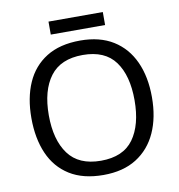

<svg xmlns="http://www.w3.org/2000/svg" viewBox="-92 -939 966 1034"><g transform="rotate(-10 390.5 -422.5)"><path d="M720 -358Q720 -247 682.5 -164.5Q645 -82 572 -36Q499 10 391 10Q280 10 206.5 -36Q133 -82 97 -165Q61 -248 61 -359Q61 -469 97 -551Q133 -633 206.5 -679Q280 -725 392 -725Q499 -725 572 -679.5Q645 -634 682.5 -551.5Q720 -469 720 -358ZM156 -358Q156 -223 213 -145.5Q270 -68 391 -68Q513 -68 569 -145.5Q625 -223 625 -358Q625 -493 569 -569.5Q513 -646 392 -646Q271 -646 213.5 -569.5Q156 -493 156 -358ZM539 -855V-784H242V-855Z"/></g></svg>

Font: Noto Sans
Style: Regular
Weight: 400
Designer: Monotype Design Team
Foundry: Monotype Imaging Inc.
Version: Version 2.007